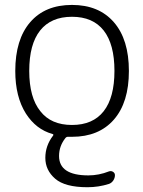

<svg xmlns="http://www.w3.org/2000/svg" viewBox="-20 -576 590 792"><path d="M146.5 -117.2Q190.4 -60.5 276.9 -60.5Q363.3 -60.5 407.7 -117.2Q452.1 -173.8 452.1 -283.7Q452.1 -393.6 407.7 -450.2Q363.3 -506.8 276.9 -506.8Q190.4 -506.8 145.5 -450.2Q100.6 -393.6 100.6 -283.7Q100.6 -173.8 146.5 -117.2ZM167 75.2Q167 25.4 198.2 -15.6Q203.1 -21.5 196.3 -23.4Q128.9 -42 86.9 -107.4Q43 -176.8 43 -283.2Q43 -413.1 104.5 -484.4Q166 -555.7 276.9 -555.7Q387.7 -555.7 449.7 -484.4Q511.7 -413.1 511.7 -283.2Q511.7 -153.3 449.7 -82.5Q387.7 -11.7 277.3 -11.7Q268.6 -11.7 262.7 -11.7Q254.9 -12.7 250 -6.8Q223.6 26.4 223.6 67.4Q223.6 147.5 344.7 147.5Q387.7 147.5 429.7 130.9Q438.5 127.9 446.3 132.8Q454.1 137.7 454.1 146.5Q454.1 158.2 447.3 168.5Q440.4 178.7 429.7 182.6Q386.7 196.3 340.8 196.3Q248 196.3 207.5 161.1Q167 126 167 75.2Z"/></svg>

Font: Gen Jyuu Gothic P Light
Style: Regular
Weight: 200
Designer: [Source Han Sans]
Ryoko NISHIZUKA  (kana & ideographs); Paul D. Hunt (Latin, Greek & Cyrillic); Wenlong ZHANG  (bopomofo
Version: Version 1.002.20150607